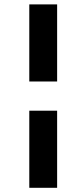

<svg xmlns="http://www.w3.org/2000/svg" viewBox="-20 -832 393 896"><path d="M116.7 -811.5H246.6V-451.7H116.7ZM116.7 -315.4H246.6V44.4H116.7Z"/></svg>

Font: Dhyana
Style: Bold
Weight: 700
Foundry: Vernon Adams
Version: Version 1.002; ttfautohint (v0.8.51-6076)